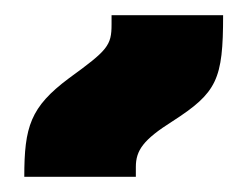

<svg xmlns="http://www.w3.org/2000/svg" viewBox="-20 -835 326 253"><path d="M12 -602H159V-615C159 -637 169 -651 207 -675C266 -713 274 -730 274 -815H127V-803C127 -775 122 -769 71 -732C20 -694 12 -668 12 -602Z"/></svg>

Font: Noto Sans Armenian Condensed Black
Style: Regular
Weight: 900
Width: 3
Designer: Monotype Design Team
Foundry: Monotype Imaging Inc.
Version: Version 2.008